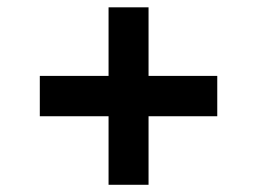

<svg xmlns="http://www.w3.org/2000/svg" viewBox="-20 -555 713 532"><path d="M280.8 -43V-232.9H90.3V-344.7H280.8V-534.7H391.6V-344.7H582V-232.9H391.6V-43Z"/></svg>

Font: Inter Semi Bold
Style: Regular
Weight: 600
Designer: Rasmus Andersson
Foundry: rsms
Version: Version 4.000;git-e0f93cc